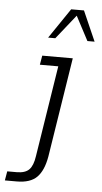

<svg xmlns="http://www.w3.org/2000/svg" viewBox="-131 -646 453 852"><g transform="rotate(5 95.5 -220.0)"><path d="M-76 171 -69 130H-27Q11 130 28.5 112Q46 94 52 52L116 -354H34L41 -395H177L107 49Q96 112 66.5 141.5Q37 171 -23 171ZM60 -477 151 -611H208L267 -477H235L178 -585L92 -477Z"/></g></svg>

Font: Rokkitt SemiBold Light
Style: Italic
Weight: 300
Italic angle: -9°
Version: Version 3.103